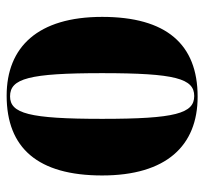

<svg xmlns="http://www.w3.org/2000/svg" viewBox="-38 -552 600 563"><g transform="rotate(-90 261.5 -270.0)"><path d="M260 10C414 10 494 -82 494 -270C494 -458 406 -550 263 -550C109 -550 29 -458 29 -270C29 -82 116 10 260 10ZM262 0C211 0 195 -55 195 -270C195 -485 211 -540 261 -540C313 -540 329 -485 329 -270C329 -55 313 0 262 0Z"/></g></svg>

Font: Noto Serif Display ExtraCondensed Black
Style: Regular
Weight: 900
Width: 2
Designer: Monotype Design Team
Foundry: Monotype Imaging Inc.
Version: Version 2.009